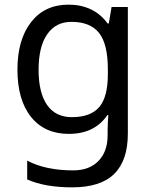

<svg xmlns="http://www.w3.org/2000/svg" viewBox="-20 -566 655 826"><path d="M275 -546Q328 -546 370.5 -526Q413 -506 443 -465H448L460 -536H530V9Q530 124 471.5 182Q413 240 290 240Q232 240 183.5 231.5Q135 223 97 206V125Q176 167 295 167Q364 167 403.5 126.5Q443 86 443 16V-5Q443 -17 444 -39.5Q445 -62 446 -71H442Q414 -30 372.5 -10Q331 10 276 10Q172 10 113.5 -63Q55 -136 55 -267Q55 -395 113.5 -470.5Q172 -546 275 -546ZM287 -472Q220 -472 183 -418.5Q146 -365 146 -266Q146 -167 182.5 -114.5Q219 -62 289 -62Q370 -62 407 -105.5Q444 -149 444 -246V-267Q444 -377 406 -424.5Q368 -472 287 -472Z"/></svg>

Font: Noto Sans Javanese
Style: Regular
Weight: 400
Designer: Monotype Design Team
Foundry: Monotype Imaging Inc.
Version: Version 2.004